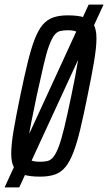

<svg xmlns="http://www.w3.org/2000/svg" viewBox="-31 -763 472 838"><path d="M-11 55 356 -743H421L53 55ZM144 8Q99 8 71 -1Q43 -10 30.5 -31.5Q18 -53 18 -91Q18 -133 28.5 -194.5Q39 -256 57 -343Q75 -430 90 -491Q105 -552 120.5 -592Q136 -632 155 -654.5Q174 -677 200.5 -686.5Q227 -696 265 -696Q310 -696 337.5 -687Q365 -678 377.5 -656.5Q390 -635 390 -596Q390 -556 379.5 -494Q369 -432 351 -345Q334 -260 319.5 -199.5Q305 -139 289.5 -98.5Q274 -58 255 -34.5Q236 -11 209 -1.5Q182 8 144 8ZM144 -57Q163 -57 177 -60.5Q191 -64 202.5 -78.5Q214 -93 225.5 -123.5Q237 -154 250 -208Q263 -262 280 -344Q300 -439 308.5 -493.5Q317 -548 317 -575Q317 -601 311.5 -613Q306 -625 294.5 -628Q283 -631 266 -631Q246 -631 231.5 -627.5Q217 -624 206 -609.5Q195 -595 183.5 -564.5Q172 -534 159.5 -480Q147 -426 129 -344Q116 -281 107 -236.5Q98 -192 94 -161.5Q90 -131 90 -112Q90 -86 95.5 -74.5Q101 -63 113.5 -60Q126 -57 144 -57Z"/></svg>

Font: Saira UltraCondensed Medium
Style: Italic
Weight: 500
Width: 1
Italic angle: -12°
Designer: Hector Gatti with collaboration of the Omnibus-Type team
Foundry: Omnibus-Type
Version: Version 1.101